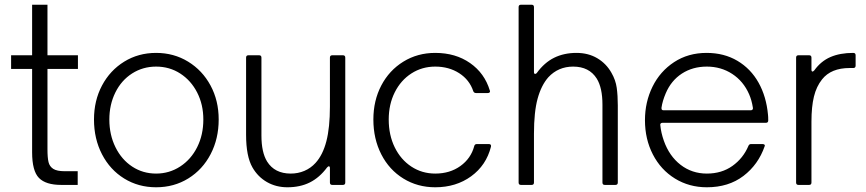

<svg xmlns="http://www.w3.org/2000/svg" viewBox="-20 -783 3665 813"><path d="M239 0Q174 0 145 -29.5Q116 -59 116 -138V-491H27V-549H116V-763H181V-549H310V-491H181V-151Q181 -115 185.5 -96.5Q190 -78 205.5 -68Q221 -58 254 -58H309V0Z M378 -277Q378 -357 412 -421Q446 -485 506 -522Q566 -559 641 -559Q716 -559 776.5 -522Q837 -485 871.5 -421Q906 -357 906 -277Q906 -196 872 -130.5Q838 -65 777.5 -27.5Q717 10 641 10Q566 10 506 -27Q446 -64 412 -129.5Q378 -195 378 -277ZM841 -277Q841 -340 815 -391Q789 -442 743.5 -471.5Q698 -501 641 -501Q585 -501 539.5 -472Q494 -443 468.5 -391.5Q443 -340 443 -277Q443 -212 469 -159.5Q495 -107 540 -77.5Q585 -48 641 -48Q697 -48 743 -78Q789 -108 815 -160Q841 -212 841 -277Z M1049 -74Q1022 -121 1022 -212V-539Q1022 -549 1032 -549H1077Q1087 -549 1087 -539V-209Q1087 -138 1111 -99Q1143 -48 1211 -48Q1242 -48 1269 -59.5Q1296 -71 1316 -93Q1347 -127 1362 -185Q1377 -243 1377 -332V-539Q1377 -549 1387 -549H1432Q1442 -549 1442 -539V-10Q1442 0 1432 0H1387Q1377 0 1377 -10V-71Q1377 -79 1372 -79Q1370 -79 1365 -74Q1333 -31 1292 -10.5Q1251 10 1197 10Q1149 10 1110.5 -12Q1072 -34 1049 -74Z M1561 -277Q1561 -357 1594.5 -421Q1628 -485 1688 -522Q1748 -559 1823 -559Q1909 -559 1970.5 -516Q2032 -473 2054 -400L2055 -397Q2055 -389 2045 -389H1996Q1987 -389 1984 -397Q1968 -445 1924.5 -473Q1881 -501 1823 -501Q1767 -501 1722 -472Q1677 -443 1651.5 -392Q1626 -341 1626 -277Q1626 -211 1651.5 -159Q1677 -107 1722 -77.5Q1767 -48 1823 -48Q1885 -48 1929.5 -80Q1974 -112 1988 -164Q1990 -173 1999 -173H2050Q2061 -173 2059 -162Q2039 -83 1975 -36.5Q1911 10 1823 10Q1748 10 1688 -27Q1628 -64 1594.5 -129.5Q1561 -195 1561 -277Z M2186 0Q2176 0 2176 -10V-753Q2176 -763 2186 -763H2231Q2241 -763 2241 -753V-478Q2241 -470 2246 -470Q2250 -470 2253 -474Q2285 -518 2326.5 -538.5Q2368 -559 2421 -559Q2471 -559 2509 -536.5Q2547 -514 2569 -475Q2587 -444 2591.5 -411Q2596 -378 2596 -337V-10Q2596 0 2586 0H2541Q2531 0 2531 -10V-340Q2531 -411 2507 -450Q2475 -501 2407 -501Q2344 -501 2302 -456Q2272 -422 2256.5 -365.5Q2241 -309 2241 -217V-10Q2241 0 2231 0Z M2711 -274Q2711 -351 2743 -416Q2775 -481 2834.5 -520Q2894 -559 2972 -559Q3046 -559 3102.5 -525.5Q3159 -492 3192 -433Q3225 -374 3232 -297Q3233 -289 3233 -273Q3233 -263 3223 -263H2785Q2780 -263 2777.5 -260Q2775 -257 2776 -253Q2779 -221 2791 -187Q2814 -122 2862 -85Q2910 -48 2973 -48Q3036 -48 3081.5 -80.5Q3127 -113 3149 -165Q3152 -173 3160 -173H3209Q3214 -173 3217 -170.5Q3220 -168 3218 -164Q3191 -86 3128 -38Q3065 10 2973 10Q2898 10 2838 -27Q2778 -64 2744.5 -129Q2711 -194 2711 -274ZM3159 -316Q3164 -316 3166.5 -319Q3169 -322 3168 -327Q3163 -359 3152 -384Q3128 -439 3080.5 -470Q3033 -501 2973 -501Q2913 -501 2867.5 -471.5Q2822 -442 2799 -388Q2785 -355 2781 -327V-324Q2781 -316 2790 -316Z M3361 0Q3351 0 3351 -10V-539Q3351 -549 3361 -549H3406Q3416 -549 3416 -539V-488Q3416 -480 3421 -480Q3423 -480 3428 -485Q3456 -524 3496.5 -541.5Q3537 -559 3593 -559Q3603 -559 3603 -549V-505Q3603 -495 3593 -495H3578Q3499 -495 3461 -447Q3437 -417 3426.5 -374Q3416 -331 3416 -268V-10Q3416 0 3406 0Z"/></svg>

Font: Open Sauce Two Light
Style: Regular
Weight: 300
Designer: Alfredo Marco Pradil
Foundry: Creative Sauce Fz LLC
Version: Version 1.477